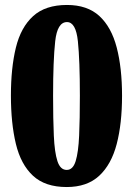

<svg xmlns="http://www.w3.org/2000/svg" viewBox="-20 -744 537 774"><path d="M249 10Q162 10 113 -35.5Q64 -81 44 -164Q24 -247 24 -359Q24 -470 44 -552Q64 -634 113.5 -679Q163 -724 250 -724Q332 -724 380.5 -679.5Q429 -635 450.5 -552.5Q472 -470 472 -358Q472 -246 450.5 -163.5Q429 -81 380 -35.5Q331 10 249 10ZM249 -59Q274 -59 285 -94.5Q296 -130 299 -197Q302 -264 302 -358Q302 -500 294 -577.5Q286 -655 250 -655Q211 -655 202.5 -577.5Q194 -500 194 -358Q194 -264 197 -197Q200 -130 211.5 -94.5Q223 -59 249 -59Z"/></svg>

Font: Noto Serif Lao Condensed Black
Style: Regular
Weight: 900
Width: 3
Designer: Monotype Design Team
Foundry: Monotype Imaging Inc.
Version: Version 2.003; ttfautohint (v1.8.4.7-5d5b)